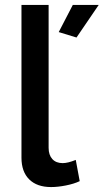

<svg xmlns="http://www.w3.org/2000/svg" viewBox="-20 -750 420 778"><path d="M187 8Q214 8 247 1.5Q280 -5 303 -16L287 -102Q255 -89 234 -89Q207 -89 192 -105.5Q177 -122 177 -151V-730H67V-111Q67 -54 98.5 -23Q130 8 187 8ZM275 -730 218 -620 290 -598 380 -730Z"/></svg>

Font: RT Raleway SemiBold
Style: Regular
Weight: 400
Designer: Matt McInerney, Pablo Impallari, Rodrigo Fuenzalida — Edited by Milan Moffatt in April 2016
Foundry: Matt McInerney, Pablo Impallari, Rodrigo Fuenzalida — Edited by Milan Moffatt in April 2016
Version: Version 3.001